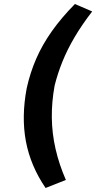

<svg xmlns="http://www.w3.org/2000/svg" viewBox="-20 -741 479 956"><path d="M207 195Q132 85 109 -37Q86 -159 113 -302Q130 -379 160.5 -449Q191 -519 238.5 -586Q286 -653 353 -721L439 -684Q388 -618 351.5 -556Q315 -494 291 -434.5Q267 -375 252 -315Q237 -233 238 -155Q239 -77 256.5 0Q274 77 308 155Z"/></svg>

Font: Nunito Sans 7pt SemiExpanded
Style: Bold Italic
Weight: 700
Width: 6
Italic angle: -9°
Designer: Vernon Adams
Foundry: Vernon Adams
Version: Version 3.101;gftools[0.9.27]